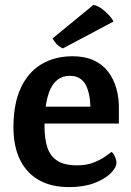

<svg xmlns="http://www.w3.org/2000/svg" viewBox="-20 -750 537 785"><path d="M277 -520Q327 -520 363 -503.5Q399 -487 422 -457Q445 -427 456 -387.5Q467 -348 466 -302V-245H98L104 -314H403L348 -254Q353 -324 344 -364.5Q335 -405 315.5 -422.5Q296 -440 266 -440Q232 -440 209 -418.5Q186 -397 174 -351.5Q162 -306 162 -234Q162 -183 173.5 -147.5Q185 -112 214 -93Q243 -74 295 -74Q332 -74 359 -84Q386 -94 405.5 -107Q425 -120 436 -129Q444 -123 450 -109.5Q456 -96 456 -85Q456 -65 432.5 -41.5Q409 -18 365.5 -1.5Q322 15 262 15Q190 15 139.5 -13.5Q89 -42 62 -96.5Q35 -151 35 -230Q35 -326 65 -390.5Q95 -455 149.5 -487.5Q204 -520 277 -520ZM444 -662 237 -552Q219 -561 209.5 -572Q200 -583 195 -593L362 -730Q379 -727 396 -714.5Q413 -702 426 -687.5Q439 -673 444 -662Z"/></svg>

Font: Karma Variable Light
Style: Regular
Weight: 300
Designer: Joana Correia
Foundry: Indian Type Foundry
Version: Version 3.000